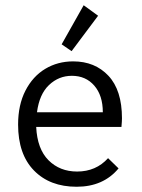

<svg xmlns="http://www.w3.org/2000/svg" viewBox="-20 -702 540 732"><path d="M49 -227Q49 -302 77 -356.5Q105 -411 152.5 -439.5Q200 -468 259 -468Q342 -468 393.5 -413Q445 -358 445 -251Q445 -240 443 -218H118Q122 -134 165 -91Q208 -48 274 -48Q346 -48 392 -99L432 -60Q374 10 272 10Q170 10 109.5 -52Q49 -114 49 -227ZM372 -274Q372 -338 339.5 -375.5Q307 -413 254 -413Q204 -413 167 -378Q130 -343 121 -274ZM215 -533 299 -682 354 -642 253 -507Z"/></svg>

Font: Vazir Code
Style: Code
Weight: 400
Foundry: DejaVu fonts team - Redesigned by Saber Rastikerdar
Version: Version 1.1.2